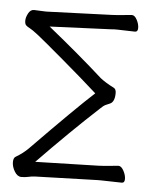

<svg xmlns="http://www.w3.org/2000/svg" viewBox="-52 -755 661 813"><g transform="rotate(5 278.5 -348.0)"><path d="M495 1 408 -1H392L127 7Q110 8 98 11Q86 14 69 14Q52 14 40 -6Q28 -26 28 -45.5Q28 -65 39 -70Q68 -87 90 -109Q275 -298 350 -366Q288 -422 199.5 -497Q111 -572 86 -591.5Q61 -611 50 -616.5Q39 -622 33.5 -627.5Q28 -633 28 -647Q28 -661 37 -678Q46 -695 61 -695L108 -693H117L391 -703Q415 -704 437.5 -706.5Q460 -709 474 -710H476Q488 -710 497.5 -692Q507 -674 507 -657.5Q507 -641 495 -641L421 -643Q414 -643 407 -643Q400 -643 392 -642L133 -631Q267 -523 368 -432Q391 -414 425 -397Q436 -392 436 -375Q436 -338 417 -329Q408 -325 398.5 -321Q389 -317 374 -302Q257 -194 122 -55L391 -62Q415 -63 438 -65.5Q461 -68 474 -69H475Q487 -69 497 -50.5Q507 -32 507 -15.5Q507 1 495 1Z"/></g></svg>

Font: LXGW WenKai Lite
Style: Regular
Weight: 400
Designer: LXGW / Fontworks Inc.
Foundry: LXGW / Fontworks Inc.
Version: Version 1.511; March 25, 2025